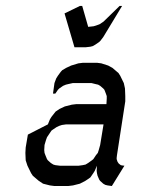

<svg xmlns="http://www.w3.org/2000/svg" viewBox="-20 -622 473 642"><path d="M64.9 -110.8 65.9 -128.9 73.2 -171.9 140.1 -206.1 147 -223.1 151.9 -231 162.1 -244.1 166 -249 179.2 -257.8 196.8 -266.1 220.2 -272 235.8 -273.9H335.9L336.9 -292V-300.8L334 -309.1L329.1 -321.8L325.2 -326.2L314.9 -335L308.1 -338.9L299.8 -340.8L286.1 -344.2H223.1L208 -340.8L200.2 -338.9L190.9 -335L178.2 -326.2L173.8 -321.8L165 -309.1H157.2L162.1 -344.2L168 -359.9L173.8 -369.1L183.1 -381.8L188 -387.2L201.2 -395L217.8 -402.8L242.2 -410.2L257.8 -412.1H304.2L318.8 -410.2L341.8 -402.8L356 -395L376 -377.9L381.8 -369.1L394 -344.2L397.9 -326.2L398.9 -300.8V-283.2L371.1 -103L370.1 -94.2V-89.8L373 -81.1L377 -75.2L383.8 -69.8L388.2 -68.8L396 -67.9L354 0L339.8 -2L332 -3.9L325.2 -7.8L314.9 -17.1L312 -21L306.2 -34.2L304.2 -43L303.2 -50.8L304.2 -67.9L296.9 -50.8L292 -43L282.2 -28.8L276.9 -24.9L265.1 -17.1L247.1 -7.8L224.1 -2L208 0H162.1L147 -2L124 -7.8L109.9 -17.1L89.8 -34.2L84 -43L71.8 -67.9L65.9 -85.9ZM127.9 -120.1 128.9 -110.8 131.8 -103 137.2 -89.8 140.1 -85.9 149.9 -77.1 158.2 -71.8 165 -69.8 180.2 -67.9H243.2L256.8 -69.8L266.1 -71.8L274.9 -77.1L287.1 -85.9L292 -89.8L300.8 -103L307.1 -110.8L310.1 -120.1L314.9 -137.2L326.2 -206.1H201.2L187 -204.1L178.2 -201.2L168.9 -196.8L155.8 -188L151.9 -185.1L143.1 -171.9L137.2 -163.1L133.8 -153.8L128.9 -137.2ZM195.8 -577.1 247.1 -602.1H254.9L274.9 -532.2L293 -534.2L308.1 -539.1L313 -541L326.2 -549.8L379.9 -602.1H388.2L325.2 -498L315.9 -485.8L312 -481.9L297.9 -472.2L290 -467.8L282.2 -465.8L266.1 -463.9H229Z"/></svg>

Font: Petahja
Style: Italic
Weight: 400
Designer: T. Christopher White
Version: Version 1.1